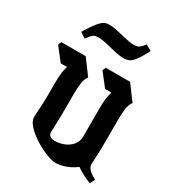

<svg xmlns="http://www.w3.org/2000/svg" viewBox="-184 -778 796 873"><g transform="rotate(30 214.0 -341.0)"><path d="M421 -3Q398 -12 379 -22Q360 -32 343 -44Q322 -27 293 -16Q264 -5 239 -5Q221 -5 190 -17Q159 -29 127 -49Q95 -69 73 -92.5Q51 -116 51 -138Q51 -153 53.5 -186.5Q56 -220 56 -263V-321Q56 -347 58.5 -369.5Q61 -392 67 -409H34L-19 -477L-12 -494H116L174 -416Q162 -400 158.5 -376Q155 -352 155 -315V-256Q155 -190 153.5 -160Q152 -130 152 -118Q152 -90 186 -90Q211 -90 234.5 -99.5Q258 -109 273.5 -127.5Q289 -146 289 -172V-321Q289 -347 291.5 -369.5Q294 -392 300 -409H267L214 -477L221 -494H349L407 -416Q395 -400 391.5 -376Q388 -352 388 -315V-208Q388 -153 386 -125Q384 -97 384 -84Q384 -68 395.5 -55.5Q407 -43 434 -29ZM72 -561 43 -580Q68 -621 84 -640.5Q100 -660 112 -666Q124 -672 136 -672Q158 -672 184 -666Q210 -660 235.5 -654Q261 -648 281 -648Q295 -648 305.5 -654Q316 -660 329 -679L360 -662Q340 -622 325 -602.5Q310 -583 297.5 -577.5Q285 -572 272 -572Q248 -572 220.5 -578.5Q193 -585 167.5 -591Q142 -597 123 -597Q107 -597 98 -590.5Q89 -584 72 -561Z"/></g></svg>

Font: Jaini Purva
Style: Regular
Weight: 400
Designer: Maithili Shingre, Girish Dalvi (Devanagari), Taresh Vohra (Latin)
Foundry: Ek Type
Version: Version 2.000; ttfautohint (v1.8.4.7-5d5b)